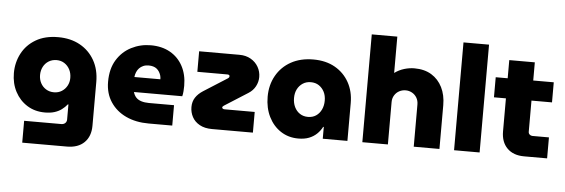

<svg xmlns="http://www.w3.org/2000/svg" viewBox="-55 -911 3812 1295"><g transform="rotate(5 1850.5 -263.5)"><path d="M129 203V55H380Q397 55 407 45.5Q417 36 417 21V-81H413Q397 -61 376 -45.5Q355 -30 327.5 -21.5Q300 -13 263 -13Q195 -13 143 -45.5Q91 -78 61.5 -134Q32 -190 32 -260Q32 -332 64 -393Q96 -454 158 -490.5Q220 -527 309 -527Q394 -527 457 -492Q520 -457 555.5 -394.5Q591 -332 591 -248V48Q591 120 549 161.5Q507 203 431 203ZM312 -154Q342 -154 365 -168.5Q388 -183 401 -207Q414 -231 414 -260Q414 -292 401 -317Q388 -342 365 -357Q342 -372 312 -372Q282 -372 258.5 -357.5Q235 -343 222 -318Q209 -293 209 -262Q209 -232 222 -207.5Q235 -183 258.5 -168.5Q282 -154 312 -154Z M967 0Q880 0 813.5 -31Q747 -62 708.5 -120Q670 -178 670 -257Q670 -345 707 -405Q744 -465 805 -496Q866 -527 936 -527Q1012 -527 1067.5 -495.5Q1123 -464 1153.5 -407Q1184 -350 1184 -274Q1184 -258 1182.5 -237.5Q1181 -217 1177 -203H850Q856 -181 869.5 -166.5Q883 -152 905.5 -145Q928 -138 957 -138H1127V0ZM844 -304H1020Q1020 -319 1016 -331.5Q1012 -344 1005 -355Q998 -366 988 -374Q978 -382 964 -386Q950 -390 934 -390Q913 -390 897 -383Q881 -376 870 -364.5Q859 -353 852.5 -337.5Q846 -322 844 -304Z M1396 0Q1346 0 1312 -19Q1278 -38 1261.5 -69Q1245 -100 1245 -136Q1245 -173 1263 -200.5Q1281 -228 1314 -249L1473 -350Q1479 -354 1481 -358Q1483 -362 1483 -365Q1483 -370 1479 -373Q1475 -376 1467 -376H1264V-515H1537Q1581 -515 1614 -496Q1647 -477 1665 -445.5Q1683 -414 1683 -377Q1683 -344 1667 -314Q1651 -284 1621 -265L1462 -164Q1457 -161 1454.5 -157.5Q1452 -154 1452 -151Q1452 -147 1456.5 -143.5Q1461 -140 1469 -140H1673V0Z M1981 13Q1914 13 1862 -21Q1810 -55 1780.5 -114.5Q1751 -174 1751 -250Q1751 -330 1786.5 -393Q1822 -456 1886 -491.5Q1950 -527 2037 -527Q2122 -527 2183.5 -492Q2245 -457 2279 -396Q2313 -335 2313 -256V0H2146V-80H2142Q2128 -53 2106 -32Q2084 -11 2053.5 1Q2023 13 1981 13ZM2033 -138Q2065 -138 2088 -153.5Q2111 -169 2124 -196Q2137 -223 2137 -257Q2137 -291 2124 -316.5Q2111 -342 2088 -357.5Q2065 -373 2033 -373Q2002 -373 1978.5 -357.5Q1955 -342 1942 -316.5Q1929 -291 1929 -257Q1929 -223 1942 -196Q1955 -169 1978.5 -153.5Q2002 -138 2033 -138Z M2414 0V-730H2587V-484Q2617 -506 2652 -516.5Q2687 -527 2721 -527Q2789 -527 2836.5 -498Q2884 -469 2910 -417Q2936 -365 2936 -296V0H2762V-285Q2762 -312 2750 -332Q2738 -352 2718 -363Q2698 -374 2675 -374Q2652 -374 2632 -363.5Q2612 -353 2599.5 -333Q2587 -313 2587 -287V0Z M3035 0V-730H3208V0Z M3509 0Q3436 0 3394.5 -41.5Q3353 -83 3353 -155V-638H3526V-168Q3526 -157 3534 -149.5Q3542 -142 3553 -142H3665V0ZM3272 -379V-515H3665V-379Z"/></g></svg>

Font: MuseoModerno Thin ExtraBold
Style: Regular
Weight: 800
Version: Version 1.002